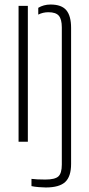

<svg xmlns="http://www.w3.org/2000/svg" viewBox="-20 -626 393 848"><path d="M62 0V-600H103V0ZM119 196V164Q129.5 165.5 145.5 166.2Q161.5 167 180 167Q223 167 238 153Q253 139 253 101V-505Q253 -541 239.8 -556.5Q226.5 -572 194 -572Q169.5 -572 149 -561.5V-591.5Q160.5 -598.5 174 -602.2Q187.5 -606 203 -606Q252 -606 273 -580.8Q294 -555.5 294 -503V98Q294 153.5 268 177.8Q242 202 182 202Q171 202 151.8 200.5Q132.5 199 119 196Z"/></svg>

Font: Big Shoulders Stencil Text SC Thin
Style: Regular
Weight: 100
Designer: Patric King
Foundry: XO Type Co
Version: Version 2.001